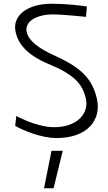

<svg xmlns="http://www.w3.org/2000/svg" viewBox="-20 -727 574 1025"><path d="M255 78H315L266 278H215ZM439 -637Q408 -640 377 -643Q351 -645 319.5 -647.5Q288 -650 262 -650Q227 -650 199 -642.5Q171 -635 152.5 -622.5Q134 -610 126 -592.5Q118 -575 123 -554Q130 -523 166.5 -492Q203 -461 272 -430Q325 -406 363.5 -382Q402 -358 428.5 -331Q455 -304 471.5 -272Q488 -240 497 -201Q507 -157 497.5 -119Q488 -81 460.5 -52Q433 -23 387.5 -6.5Q342 10 280 10Q252 10 220 3.5Q188 -3 158 -13Q128 -23 102.5 -34.5Q77 -46 61 -55L67 -108L78 -102Q93 -95 114 -85.5Q135 -76 160 -68Q185 -60 212.5 -54Q240 -48 267 -48Q315 -48 350.5 -61Q386 -74 407.5 -95.5Q429 -117 437 -144.5Q445 -172 438 -202Q424 -265 379 -305.5Q334 -346 256 -378Q169 -413 122.5 -456Q76 -499 64 -554Q56 -586 66 -614Q76 -642 101 -662.5Q126 -683 165 -695Q204 -707 256 -707Q285 -707 314.5 -705.5Q344 -704 369.5 -701.5Q395 -699 414.5 -696.5Q434 -694 444 -692Z"/></svg>

Font: Panefresco 250wt
Style: Regular
Weight: 300
Version: Version 1.000